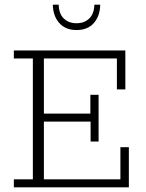

<svg xmlns="http://www.w3.org/2000/svg" viewBox="-20 -798 622 818"><path d="M39 0V-34H120V-549H39V-583H514V-417H478V-549H167V-314H365V-394H400V-195H366V-280H167V-34H493V-171H529V0ZM306 -670Q259 -670 232.5 -700Q206 -730 205 -778H230Q231 -739 252 -719Q273 -699 306 -699Q339 -699 360 -719Q381 -739 382 -778H407Q406 -730 380 -700Q354 -670 306 -670Z"/></svg>

Font: Rokkitt SemiBold ExtraLight
Style: Regular
Weight: 250
Version: Version 3.103